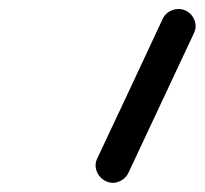

<svg xmlns="http://www.w3.org/2000/svg" viewBox="-20 -617 448 420"><path d="M336 -576Q343 -590 357.5 -595Q372 -600 386 -594Q400 -587 405.5 -572.5Q411 -558 404 -544Q332 -391 261 -239Q254 -225 239.5 -219.5Q225 -214 211 -221Q197 -228 191.5 -242.5Q186 -257 193 -271Q229 -347 264.5 -423Q300 -499 336 -576Q336 -576 336 -576Q336 -576 336 -576Z"/></svg>

Font: FRB American Cursive Guidelines Extrabold
Style: Bold Italic
Weight: 800
Italic angle: -25°
Version: Version 2.0;Modular Font Editor K font №1